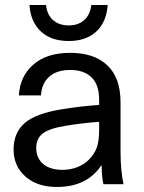

<svg xmlns="http://www.w3.org/2000/svg" viewBox="-20 -732 571 763"><path d="M459 -325V-130Q459 -53 471 0H391Q384 -32 384 -74H382Q355 -33 311 -11Q267 11 206 11Q128 11 81 -30.5Q34 -72 34 -138Q34 -204 77.5 -242.5Q121 -281 227 -298Q301 -310 374 -315V-335Q374 -396 343.5 -425Q313 -454 259 -454Q205 -454 175 -426.5Q145 -399 143 -353H55Q59 -428 112 -475Q165 -522 259 -522Q354 -522 406.5 -472.5Q459 -423 459 -325ZM241 -232Q177 -222 150.5 -202Q124 -182 124 -144Q124 -104 151.5 -80.5Q179 -57 228 -57Q259 -57 286.5 -67.5Q314 -78 333 -97Q356 -121 365 -146.5Q374 -172 374 -217V-248Q297 -242 241 -232ZM97 -712H163Q167 -673 191 -652Q215 -631 253 -631Q291 -631 314.5 -652Q338 -673 343 -712H408Q403 -644 362.5 -606.5Q322 -569 253 -569Q184 -569 143 -606.5Q102 -644 97 -712Z"/></svg>

Font: CST
Style: Regular
Weight: 400
Version: Version 1.00